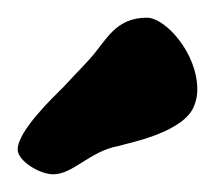

<svg xmlns="http://www.w3.org/2000/svg" viewBox="-20 -808 243 217"><path d="M200 -690C202 -695 203 -701 203 -707C203 -748 167 -788 146 -788C110 -788 100 -762 82 -742C74 -733 63 -722 52 -710C40 -698 0 -660 0 -639C0 -626 25 -611 40 -611C63 -611 81 -637 114 -643C123 -646 190 -658 200 -690Z"/></svg>

Font: Freckle Face
Style: Regular
Weight: 400
Designer: Astigmatic (AOETI)
Foundry: Astigmatic (AOETI)
Version: Version 1.000